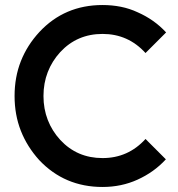

<svg xmlns="http://www.w3.org/2000/svg" viewBox="-20 -732 708 764"><path d="M388 -712Q237 -712 137 -605Q88 -552 63 -488.5Q38 -425 38 -350Q38 -275 63 -211.5Q88 -148 136 -95Q237 12 388 12Q463 12 527 -17Q560 -32 588 -52Q616 -72 640 -98L559 -179Q490 -103 388 -103Q287 -103 220 -175Q187 -211 170 -255Q153 -299 153 -350Q153 -401 170 -445Q187 -489 220 -525Q287 -597 388 -597Q490 -597 559 -521L641 -603Q617 -629 588.5 -649Q560 -669 528 -683Q496 -698 461 -705Q426 -712 388 -712Z"/></svg>

Font: Unageo
Style: SemiBold
Weight: 600
Designer: Richard Sepsi
Foundry: Richard Sepsi
Version: Version 2.000